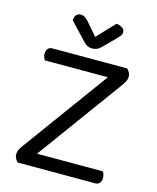

<svg xmlns="http://www.w3.org/2000/svg" viewBox="-120 -897 798 979"><g transform="rotate(15 278.5 -407.0)"><path d="M483 -608Q491 -601 496.5 -591Q502 -581 502 -570Q502 -556 496.5 -545Q491 -534 481 -520L152 -69H499Q503 -64 506 -55.5Q509 -47 509 -36Q509 -19 500.5 -9.5Q492 0 478 0H69Q61 -7 55.5 -17Q50 -27 50 -38Q50 -52 55.5 -63Q61 -74 71 -88L400 -539H67Q64 -544 60.5 -552.5Q57 -561 57 -572Q57 -589 65.5 -598.5Q74 -608 89 -608ZM372 -814Q390 -812 403 -803.5Q416 -795 416 -781Q416 -769 408.5 -760Q401 -751 390 -740L330 -680Q319 -669 308.5 -664.5Q298 -660 284 -660Q269 -660 257.5 -666Q246 -672 235 -685L152 -773Q152 -792 161 -802Q170 -812 185 -812Q196 -812 206 -806Q216 -800 230 -784L284 -721Z"/></g></svg>

Font: Baloo Da 2
Style: Regular
Weight: 400
Designer: Noopur Datye, Sulekha Rajkumar and Ek Type
Foundry: Ek Type
Version: Version 1.640;hotconv 1.0.111;makeotfexe 2.5.65597; ttfautoh